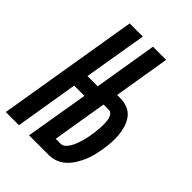

<svg xmlns="http://www.w3.org/2000/svg" viewBox="-226 -837 939 939"><g transform="rotate(45 243.5 -367.5)"><path d="M-13 0 109 -735H200L145 -407H216L270 -735H361L313 -444H335Q362 -444 385.5 -434.5Q409 -425 424 -405.5Q439 -386 446.5 -362Q454 -338 456.5 -312Q459 -286 457 -259.5Q455 -233 451 -207Q447 -184 441.5 -161Q436 -138 426.5 -116Q417 -94 404 -73Q391 -52 373 -35Q355 -18 332 -9Q309 0 286 0H148L203 -328H132L78 0ZM286 -80Q300 -80 311 -90.5Q322 -101 329 -113.5Q336 -126 341 -139Q346 -152 350 -165.5Q354 -179 357 -192.5Q360 -206 362 -220Q364 -230 365 -240.5Q366 -251 367 -261Q368 -271 368.5 -281.5Q369 -292 368.5 -302Q368 -312 367 -322Q366 -332 362.5 -341Q359 -350 352.5 -357Q346 -364 335 -364H299L252 -80Z"/></g></svg>

Font: Iosevka SS04 Medium
Style: Italic
Weight: 500
Italic angle: -9°
Monospace: yes
Designer: Belleve Invis
Foundry: Belleve Invis
Version: Version 19.0.0; ttfautohint (v1.8.4)